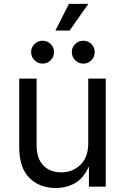

<svg xmlns="http://www.w3.org/2000/svg" viewBox="-20 -943 631 970"><path d="M262.2 6.8Q179.7 6.8 128.4 -44.4Q77.1 -95.7 77.1 -199.2V-545.9H165V-206.5Q165 -143.6 198.2 -107.9Q231.4 -72.3 288.6 -72.3Q347.2 -72.3 386.5 -110.6Q425.8 -148.9 425.8 -218.8V-545.9H514.2V0H429.2V-102.1Q402.3 -42.5 359.1 -17.8Q315.9 6.8 262.2 6.8ZM259.8 -788.6 328.1 -923.3H426.3L331.5 -788.6ZM195.3 -621.6Q171.4 -621.6 154.3 -638.7Q137.2 -655.8 137.2 -679.7Q137.2 -703.6 154.3 -720.5Q171.4 -737.3 195.3 -737.3Q219.2 -737.3 236.1 -720.5Q252.9 -703.6 252.9 -679.7Q252.9 -655.8 236.1 -638.7Q219.2 -621.6 195.3 -621.6ZM400.9 -621.6Q377 -621.6 359.9 -638.7Q342.8 -655.8 342.8 -679.7Q342.8 -703.6 359.9 -720.5Q377 -737.3 400.9 -737.3Q424.8 -737.3 441.7 -720.5Q458.5 -703.6 458.5 -679.7Q458.5 -655.8 441.7 -638.7Q424.8 -621.6 400.9 -621.6Z"/></svg>

Font: Inter-Regular
Style: Regular
Weight: 400
Designer: Rasmus Andersson
Foundry: rsms
Version: Version 4.000;git-a52131595